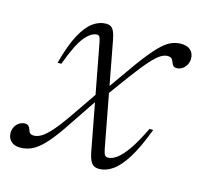

<svg xmlns="http://www.w3.org/2000/svg" viewBox="-113 -547 672 641"><g transform="rotate(15 223.0 -227.0)"><path d="M236 -228 217.5 -212.5 134 -88.5Q108 -51 87.2 -29.5Q66.5 -8 47.5 0.8Q28.5 9.5 8.5 9.5Q-13 9.5 -24.2 -1.5Q-35.5 -12.5 -35.5 -29.5Q-35.5 -42 -30 -51.8Q-24.5 -61.5 -15.5 -67Q-6.5 -72.5 3.5 -72.5Q11.5 -72.5 15.8 -68.2Q20 -64 22.5 -56Q24.5 -48 29 -44.5Q33.5 -41 41.5 -41Q53.5 -41 67.5 -49.2Q81.5 -57.5 101 -79.5Q120.5 -101.5 148.5 -142.5L214 -238L233.5 -253L310 -361Q341 -403 362.5 -425.5Q384 -448 401.5 -456.2Q419 -464.5 438 -464.5Q460 -464.5 471.2 -453.5Q482.5 -442.5 482.5 -425Q482.5 -413 477 -403.2Q471.5 -393.5 462.8 -387.8Q454 -382 443.5 -382Q436.5 -382 432.5 -385.5Q428.5 -389 425.5 -397.5Q422.5 -406.5 417.8 -410Q413 -413.5 405 -413.5Q394 -413.5 381.2 -405.8Q368.5 -398 348.5 -376Q328.5 -354 295.5 -309.5ZM422 -162.5Q397.5 -97 373.8 -59.2Q350 -21.5 327 -5.8Q304 10 280.5 10Q270 10 262.5 5.8Q255 1.5 250.2 -8.2Q245.5 -18 242 -33.5L173 -399Q170.5 -412.5 167.5 -417Q164.5 -421.5 159 -421.5Q139 -421.5 117 -395Q95 -368.5 68.5 -296.5H55.5Q72.5 -360.5 92.2 -397Q112 -433.5 133.8 -449Q155.5 -464.5 179 -464.5Q188 -464.5 194.8 -460.8Q201.5 -457 206.2 -447Q211 -437 214.5 -418.5L282 -59.5Q285 -44 288.8 -39Q292.5 -34 299.5 -34Q313.5 -34 329.8 -45.8Q346 -57.5 365.8 -85.5Q385.5 -113.5 409 -162.5Z"/></g></svg>

Font: Newsreader 36pt Light
Style: Italic
Weight: 300
Italic angle: -17°
Designer: Hugues Gentile
Foundry: Production Type
Version: Version 1.003